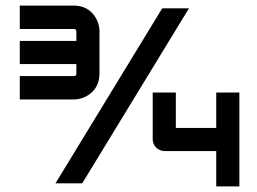

<svg xmlns="http://www.w3.org/2000/svg" viewBox="-20 -688 924 689"><path d="M337 -576C337 -611 312 -668 245 -668H51V-584H245C251 -584 254 -582 254 -575V-541H51V-458H254V-424C254 -417 252 -415 244 -415H51V-331H245C280 -331 337 -356 337 -424ZM562 -658 179 -30H275L658 -658ZM839 -356H756V-229H611V-356H528V-188C528 -165 547 -146 570 -146H756V-19H839Z"/></svg>

Font: Bruno Ace
Style: Regular
Weight: 400
Designer: Astigmatic (AOETI)
Foundry: Astigmatic (AOETI)
Version: Version 1.000